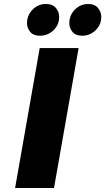

<svg xmlns="http://www.w3.org/2000/svg" viewBox="-20 -947 530 967"><path d="M182 -767Q148 -767 132 -786.5Q116 -806 116 -830Q116 -838 117 -846Q123 -881 149.5 -904Q176 -927 210 -927Q245 -927 261.5 -907Q278 -887 278 -862Q278 -854 277 -846Q271 -812 244 -789.5Q217 -767 182 -767ZM395 -767Q361 -767 345 -786.5Q329 -806 329 -830Q329 -838 330 -846Q336 -881 362.5 -904Q389 -927 423 -927Q457 -927 473.5 -907Q490 -887 490 -862Q490 -854 489 -846Q483 -812 456 -789.5Q429 -767 395 -767ZM376 -705 252 0H56L180 -705Z"/></svg>

Font: Fz Poppins ExtBd
Style: Italic
Weight: 800
Italic angle: -10°
Designer: Ninad Kale (Devanagari), Jonny Pinhorn (Latin)
Foundry: Indian Type Foundry
Version: Vit hóa bi Vntype.Com & FontZin.Com